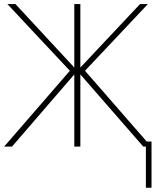

<svg xmlns="http://www.w3.org/2000/svg" viewBox="-23 -710 778 930"><path d="M-2.9 0 315.4 -367.2 12.7 -690.4H51.8L336.9 -382.8V-690.4H366.2V-382.8L655.3 -690.4H693.4L388.7 -367.2L709 0H670.9L366.2 -349.6V0H336.9V-349.6L35.2 0ZM683.6 -24.4H710.9V199.2H683.6Z"/></svg>

Font: Gothic A1 Thin
Style: Regular
Weight: 250
Designer: HanYang I&C Co.,Ltd.
Foundry: HanYang I&C Co.,Ltd.
Version: Version 2.50